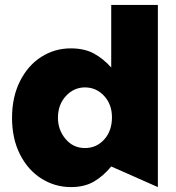

<svg xmlns="http://www.w3.org/2000/svg" viewBox="-20 -750 715 782"><path d="M623 -730H433V-475Q401 -511 362.5 -532Q324 -553 268 -553Q203 -553 148.5 -518.5Q94 -484 61.5 -419.5Q29 -355 29 -270Q29 -185 61.5 -121Q94 -57 149 -22.5Q204 12 269 12Q324 12 362.5 -10.5Q401 -33 433 -72L623 12ZM216 -270Q216 -324 248.5 -359Q281 -394 326 -394Q372 -394 404 -359.5Q436 -325 436 -272Q436 -217 404.5 -182Q373 -147 326 -147Q278 -147 247 -184Q216 -221 216 -270Z"/></svg>

Font: Geom Black
Style: Bold
Weight: 900
Version: Version 1.102